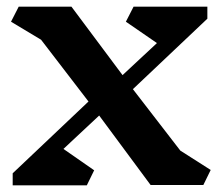

<svg xmlns="http://www.w3.org/2000/svg" viewBox="-20 -553 667 575"><path d="M589 1H431L277 -207L170 -107L262 -43L240 2H18V-34L245 -249L103 -434L13 -488L36 -533H194L347 -328L450 -424L357 -488L380 -533H601V-497L378 -286L520 -102L611 -44Z"/></svg>

Font: Inknut Antiqua Medium
Style: Regular
Weight: 500
Designer: Claus Eggers Sørensen
Foundry: Claus Eggers Sørensen
Version: Version 1.003; ttfautohint (v1.8.2) -l 8 -r 50 -G 200 -x 14 